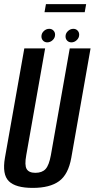

<svg xmlns="http://www.w3.org/2000/svg" viewBox="-28 -911 462 936"><path d="M131.5 5Q48 5 15 -27.8Q-18 -60.5 -4 -141.5L90.5 -675H192L100 -154.5Q91 -105.5 102 -87Q113 -68.5 144.5 -68.5Q177 -68.5 194 -86.8Q211 -105 220 -154.5L312 -675H413.5L319.5 -141.5Q305 -60.5 260 -27.8Q215 5 131.5 5ZM202.5 -704.5Q190 -704.5 182 -712.8Q174 -721 174 -733.5Q174 -748.5 185.5 -759.5Q197 -770.5 212 -770.5Q224.5 -770.5 232.5 -762.2Q240.5 -754 240.5 -742Q240.5 -726.5 228.8 -715.5Q217 -704.5 202.5 -704.5ZM320.5 -704.5Q307.5 -704.5 299.5 -712.8Q291.5 -721 291.5 -733.5Q291.5 -748.5 303.2 -759.5Q315 -770.5 329.5 -770.5Q342 -770.5 350 -762.2Q358 -754 358 -742Q358 -726.5 346.2 -715.5Q334.5 -704.5 320.5 -704.5ZM189 -851.5 196 -891H392L385 -851.5Z"/></svg>

Font: Anybody Condensed Medium
Style: Italic
Weight: 500
Width: 3
Italic angle: -10°
Designer: Tyler Finck
Foundry: Etcetera Type Company
Version: Version 1.010; ttfautohint (v1.8.3) -l 8 -r 50 -G 200 -x 14 